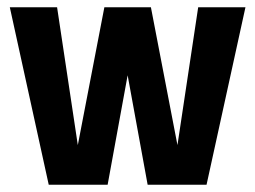

<svg xmlns="http://www.w3.org/2000/svg" viewBox="-20 -508 702 528"><path d="M194 -109 137 -488H7L114 0H276L331 -301L386 0H548L655 -488H525L468 -109L395 -488H267Z"/></svg>

Font: sklik
Style: Regular
Weight: 400
Designer: Joe Prince
Foundry: Joe Prince
Version: Version 1.001